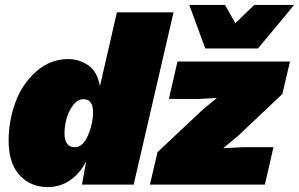

<svg xmlns="http://www.w3.org/2000/svg" viewBox="-20 -750 1215 780"><path d="M814 -553 749 -730H894L936 -656L1013 -730H1175L1028 -553ZM174 10Q104 10 59.5 -38.5Q15 -87 15 -178Q15 -259 42.5 -334Q70 -409 127 -459.5Q184 -510 257 -510Q303 -510 339.5 -484Q376 -458 386 -400L455 -700H685L523 0H313L330 -95Q305 -45 264.5 -17.5Q224 10 174 10ZM589 0 620 -132 803 -304 861 -352 788 -348H666L701 -500H1158L1127 -368L947 -198L887 -148L969 -152H1091L1056 0ZM284 -152Q317 -152 337.5 -200Q358 -248 358 -295Q358 -347 319 -347Q294 -347 275 -320Q256 -293 249 -263Q242 -233 242 -209Q242 -152 284 -152Z"/></svg>

Font: Elaine Sans Black
Style: Italic
Weight: 900
Italic angle: -13°
Designer: Wei Huang
Foundry: Wei Huang
Version: Version 2.001;December 24, 2019;FontCreator 12.0.0.2547 64-b